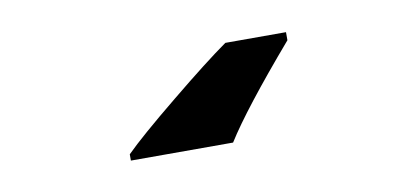

<svg xmlns="http://www.w3.org/2000/svg" viewBox="-32 -14 672 309"><g transform="rotate(-10 303.5 141.0)"><path d="M444.3 61V74.2Q360.4 171.9 329.6 221.2H162.6V210.9Q188 185.5 249.3 135.5Q310.5 85.4 345.2 61Z"/></g></svg>

Font: Zoram GWebM
Style: Bold
Weight: 700
Foundry: Ascender Corporation
Version: Version 1.000